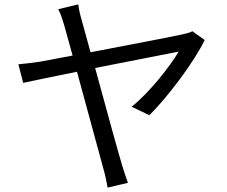

<svg xmlns="http://www.w3.org/2000/svg" viewBox="-20 -814 1040 878"><path d="M916 -631 860 -671C848 -665 830 -660 815 -657C776 -648 566 -608 394 -575L355 -717C346 -748 340 -773 338 -794L246 -772C255 -756 263 -734 274 -697L312 -560L164 -532C128 -527 99 -523 64 -520L86 -435C118 -442 217 -463 332 -486L454 -38C462 -11 468 22 472 44L565 22C557 -1 545 -35 539 -56C522 -112 464 -323 415 -503L797 -578C760 -514 664 -391 582 -326L663 -287C745 -368 869 -532 916 -631Z"/></svg>

Font: Noto Sans CJK SC
Style: Regular
Weight: 400
Designer: Ryoko NISHIZUKA 西塚涼子 (kana, bopomofo & ideographs); Paul D. Hunt (Latin, Greek & Cyrillic); Sandoll Communications 산돌커뮤니
Foundry: Adobe
Version: Version 2.004;hotconv 1.0.118;makeotfexe 2.5.65603